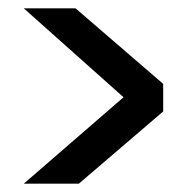

<svg xmlns="http://www.w3.org/2000/svg" viewBox="-20 -564 451 460"><path d="M371 -297V-363L161 -544H37L276 -331L37 -124H169Z"/></svg>

Font: Hermeneus One
Style: Regular
Weight: 400
Designer: Rodrigo Fuenzalida, Pablo Impallari
Foundry: Pablo Impallari, Rodrigo Fuenzalida
Version: Version 1.002